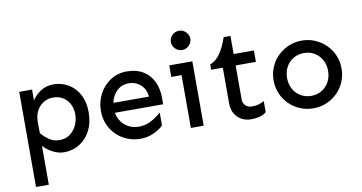

<svg xmlns="http://www.w3.org/2000/svg" viewBox="-88 -969 2713 1440"><g transform="rotate(-10 1268.5 -249.0)"><path d="M80.1 234.4V-490.2H177.7V-407.2Q202.1 -446.3 244.1 -473.6Q286.1 -501 341.8 -501Q403.3 -501 454.6 -470.7Q505.9 -440.4 536.1 -384.8Q566.4 -329.1 566.4 -251Q566.4 -169.9 535.6 -110.4Q504.9 -50.8 452.1 -18.1Q399.4 14.6 334 14.6Q292 14.6 250 -6.8Q208 -28.3 177.7 -61.5V234.4ZM314.5 -81.1Q362.3 -81.1 395.5 -105.5Q428.7 -129.9 446.8 -168.9Q464.8 -208 464.8 -251Q464.8 -294.9 447.3 -329.1Q429.7 -363.3 397.5 -383.8Q365.2 -404.3 321.3 -404.3Q282.2 -404.3 249 -384.3Q215.8 -364.3 196.8 -328.1Q177.7 -292 177.7 -242.2L178.7 -157.2Q208 -124 240.7 -102.5Q273.4 -81.1 314.5 -81.1Z M917 14.6Q862.3 14.6 814.9 -4.9Q767.6 -24.4 732.4 -59.6Q697.3 -94.7 677.7 -141.1Q658.2 -187.5 658.2 -241.2Q658.2 -311.5 689.5 -370.6Q720.7 -429.7 775.4 -465.3Q830.1 -501 899.4 -501Q973.6 -501 1024.4 -469.7Q1075.2 -438.5 1101.1 -384.3Q1127 -330.1 1127 -260.7V-210.9H749V-286.1H1032.2Q1028.3 -329.1 1008.3 -356.4Q988.3 -383.8 959.5 -397.5Q930.7 -411.1 898.4 -411.1Q855.5 -411.1 823.7 -388.2Q792 -365.2 774.4 -327.1Q756.8 -289.1 756.8 -241.2Q756.8 -196.3 776.9 -159.2Q796.9 -122.1 834 -99.6Q871.1 -77.1 918.9 -77.1Q972.7 -77.1 1017.1 -102.1Q1061.5 -127 1090.8 -154.3V-56.6Q1076.2 -41 1049.8 -24.4Q1023.4 -7.8 989.3 3.4Q955.1 14.6 917 14.6Z M1338.9 -586.9Q1307.6 -586.9 1286.1 -609.4Q1264.6 -631.8 1264.6 -660.2Q1264.6 -689.5 1286.1 -711.4Q1307.6 -733.4 1338.9 -733.4Q1359.4 -733.4 1376 -723.1Q1392.6 -712.9 1402.8 -696.3Q1413.1 -679.7 1413.1 -660.2Q1413.1 -641.6 1402.8 -624.5Q1392.6 -607.4 1376 -597.2Q1359.4 -586.9 1338.9 -586.9ZM1300.8 0V-490.2H1398.4V0ZM1222.7 -402.3V-490.2H1398.4V-402.3Z M1758.8 14.6Q1716.8 14.6 1684.6 -3.4Q1652.3 -21.5 1633.8 -54.2Q1615.2 -86.9 1615.2 -131.8V-403.3H1526.4V-443.4Q1574.2 -462.9 1606 -510.3Q1637.7 -557.6 1661.1 -627.9H1712.9V-490.2H1867.2V-403.3H1712.9V-146.5Q1712.9 -115.2 1731.9 -97.2Q1751 -79.1 1783.2 -79.1Q1812.5 -79.1 1835.4 -86.9Q1858.4 -94.7 1874 -103.5V-19.5Q1855.5 -2.9 1826.7 5.9Q1797.9 14.6 1758.8 14.6Z M2232.4 14.6Q2177.7 14.6 2130.9 -5.4Q2084 -25.4 2048.3 -61Q2012.7 -96.7 1993.2 -143.1Q1973.6 -189.5 1973.6 -243.2Q1973.6 -295.9 1993.2 -342.8Q2012.7 -389.6 2048.3 -424.8Q2084 -460 2130.9 -480.5Q2177.7 -501 2232.4 -501Q2287.1 -501 2334 -480.5Q2380.9 -460 2416.5 -424.8Q2452.1 -389.6 2471.7 -342.8Q2491.2 -295.9 2491.2 -243.2Q2491.2 -189.5 2471.7 -143.1Q2452.1 -96.7 2416.5 -61Q2380.9 -25.4 2334 -5.4Q2287.1 14.6 2232.4 14.6ZM2232.4 -80.1Q2278.3 -80.1 2313.5 -101.6Q2348.6 -123 2368.7 -160.2Q2388.7 -197.3 2388.7 -243.2Q2388.7 -290 2368.7 -326.7Q2348.6 -363.3 2313.5 -384.8Q2278.3 -406.2 2232.4 -406.2Q2187.5 -406.2 2151.9 -384.8Q2116.2 -363.3 2096.2 -326.7Q2076.2 -290 2076.2 -243.2Q2076.2 -197.3 2096.2 -160.2Q2116.2 -123 2151.9 -101.6Q2187.5 -80.1 2232.4 -80.1Z"/></g></svg>

Font: Sen Medium
Style: Regular
Weight: 500
Designer: Kosal Sen, Philatype
Foundry: Philatype
Version: Version 2.000;gftools[0.9.31]